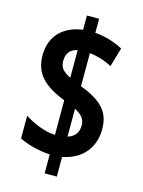

<svg xmlns="http://www.w3.org/2000/svg" viewBox="-122 -830 713 960"><g transform="rotate(15 234.5 -350.5)"><path d="M206 -40V58H269V-44C370 -63 427 -134 427 -229C427 -322 377 -368 269 -410V-581C308 -577 348 -565 385 -545L414 -644C368 -668 318 -683 269 -686V-759H206V-685C110 -673 43 -613 43 -510C43 -416 95 -364 206 -320V-141C152 -143 91 -169 47 -198V-80C93 -57 151 -43 206 -40ZM206 -580V-437C166 -457 150 -475 150 -509C150 -546 167 -572 206 -580ZM269 -149V-293C305 -275 323 -254 323 -221C323 -186 306 -160 269 -149Z"/></g></svg>

Font: Noto Sans Myanmar UI ExtraCondensed
Style: Bold
Weight: 700
Width: 2
Designer: Monotype Design Team
Foundry: Monotype Imaging Inc.
Version: Version 2.103